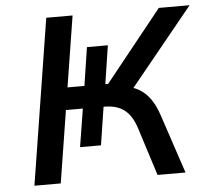

<svg xmlns="http://www.w3.org/2000/svg" viewBox="-51 -760 887 814"><g transform="rotate(-5 392.5 -352.5)"><path d="M63 0 175 -705H287L239 -403H311L336 -566H425L400 -403H412L654 -705H785L503 -359L474 -385Q513 -382 541 -365.5Q569 -349 589 -320.5Q609 -292 623 -249L706 0H587L522 -204Q505 -258 473 -283Q441 -308 387 -308H362L386 -320L359 -146H270L296 -308H224L175 0Z"/></g></svg>

Font: Nunito Sans 7pt SemiBold
Style: Italic
Weight: 600
Italic angle: -9°
Designer: Vernon Adams
Foundry: Vernon Adams
Version: Version 3.101;gftools[0.9.27]